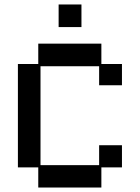

<svg xmlns="http://www.w3.org/2000/svg" viewBox="-20 -826 626 858"><path d="M525 -177V-78H433V12H151V-78H60V-540H151V-631H433V-540H525V-445H423V-530H161V-88H423V-177ZM242 -705V-806H344V-705Z"/></svg>

Font: Pixelify Sans
Style: Regular
Weight: 400
Designer: Stefie Justprince
Foundry: Typecalism Foundryline
Version: Version 1.000;February 13, 2025;FontCreator 15.0.0.3015 64-b